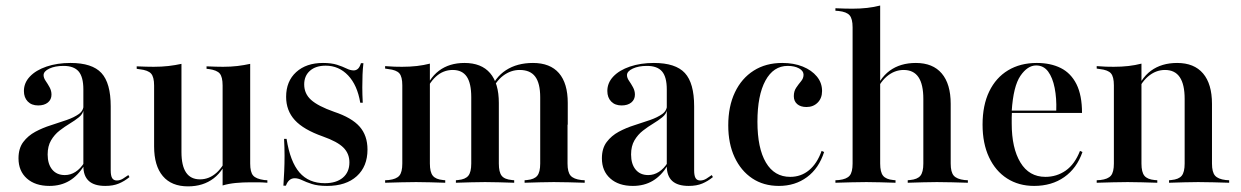

<svg xmlns="http://www.w3.org/2000/svg" viewBox="-20 -652 4428 685"><path d="M277.4 -207.3V-333.1Q277.4 -377.4 260.5 -397.2Q243.5 -416.9 206.5 -416.9Q176.6 -416.9 156 -407.3Q135.5 -397.6 135.5 -383.9Q135.5 -374.2 142.7 -363.7Q150 -353.2 156.9 -340.7Q163.7 -328.2 163.7 -314.5Q163.7 -296.8 150.8 -286.3Q137.9 -275.8 116.1 -275.8Q92.7 -275.8 79 -289.9Q65.3 -304 65.3 -327.4Q65.3 -356.5 86.7 -379Q108.1 -401.6 146 -414.5Q183.9 -427.4 231.5 -427.4Q308.9 -427.4 341.9 -391.5Q375 -355.6 375 -272.6V-207.3ZM156.5 11.3Q105.6 11.3 75.8 -15.3Q46 -41.9 46 -87.1Q46 -122.6 62.9 -145.2Q79.8 -167.7 106 -181.9Q132.3 -196 161.7 -205.2Q191.1 -214.5 217.7 -223.8Q244.4 -233.1 261.3 -245.2Q278.2 -257.3 278.2 -277.4V-260.5Q275.8 -245.2 261.3 -233.5Q246.8 -221.8 228.6 -210.9Q210.5 -200 192.3 -185.9Q174.2 -171.8 162.1 -151.2Q150 -130.6 150 -100.8Q150 -66.9 166.1 -47.2Q182.3 -27.4 211.3 -27.4Q231.5 -27.4 249.2 -38.7Q266.9 -50 280.6 -71.8V-62.1Q258.1 -25 227.4 -6.9Q196.8 11.3 156.5 11.3ZM375 -44.4Q375 -25 380.2 -16.5Q385.5 -8.1 396.8 -8.1Q408.1 -8.1 418.5 -14.5Q429 -21 437.9 -27.4L441.9 -20.2Q424.2 -5.6 404 2.8Q383.9 11.3 355.6 11.3Q316.1 11.3 296.8 -6.5Q277.4 -24.2 277.4 -59.7V-207.3H375Z M627.4 -415.3V-207.3H529.8V-346.8Q529.8 -377.4 519 -389.5Q508.1 -401.6 479 -404.8L467.7 -406.5V-415.3Q487.9 -414.5 501.2 -414.1Q514.5 -413.7 528.2 -413.7Q556.5 -413.7 581 -416.5Q605.6 -419.4 627.4 -424.2ZM627.4 -207.3V-109.7Q627.4 -60.5 644 -36.3Q660.5 -12.1 693.5 -12.1Q726.6 -12.1 753.2 -36.3Q779.8 -60.5 797.6 -108.9L800 -104.8Q779.8 -44.4 742.3 -15.7Q704.8 12.9 650.8 12.9Q591.9 12.9 560.9 -23.8Q529.8 -60.5 529.8 -129.8V-207.3ZM774.2 0V-207.3H872.6V-68.5Q872.6 -37.9 883.1 -25.8Q893.5 -13.7 922.6 -9.7L933.9 -8.9V0Q914.5 -1.6 900.8 -1.6Q887.1 -1.6 874.2 -1.6Q846 -1.6 821 0.8Q796 3.2 774.2 9.7ZM872.6 -415.3V-207.3H774.2V-346.8Q774.2 -377.4 764.1 -389.5Q754 -401.6 725.8 -405.6L716.9 -406.5V-415.3Q737.1 -414.5 750 -414.1Q762.9 -413.7 775.8 -413.7Q803.2 -413.7 827 -416.5Q850.8 -419.4 872.6 -424.2Z M1146.8 11.3Q1113.7 11.3 1092.7 4.4Q1071.8 -2.4 1057.7 -9.3Q1043.5 -16.1 1031.5 -16.1Q1009.7 -16.1 1000 10.5H991.1Q992.7 -15.3 994 -41.5Q995.2 -67.7 995.2 -96.4Q995.2 -125 993.5 -156.5H1002.4Q1015.3 -75 1048.4 -36.7Q1081.5 1.6 1138.7 1.6Q1179.8 1.6 1203.2 -18.1Q1226.6 -37.9 1226.6 -72.6Q1226.6 -104 1205.2 -125.4Q1183.9 -146.8 1131.5 -165.3Q1062.9 -189.5 1031.9 -223.4Q1000.8 -257.3 1000.8 -306.5Q1000.8 -362.1 1036.7 -394.8Q1072.6 -427.4 1132.3 -427.4Q1162.1 -427.4 1182.3 -421Q1202.4 -414.5 1216.1 -407.7Q1229.8 -400.8 1241.9 -400.8Q1250.8 -400.8 1257.3 -406.9Q1263.7 -412.9 1267.7 -426.6H1276.6Q1274.2 -406.5 1273.4 -385.5Q1272.6 -364.5 1272.6 -340.3Q1272.6 -316.1 1274.2 -285.5H1265.3Q1254.8 -348.4 1221.8 -383.1Q1188.7 -417.7 1141.9 -417.7Q1106.5 -417.7 1085.9 -399.6Q1065.3 -381.5 1065.3 -350.8Q1065.3 -317.7 1089.9 -295.6Q1114.5 -273.4 1171.8 -253.2Q1234.7 -232.3 1262.9 -200.4Q1291.1 -168.5 1291.1 -118.5Q1291.1 -58.1 1252.8 -23.4Q1214.5 11.3 1146.8 11.3Z M1464.5 -2.4Q1437.1 -2.4 1411.7 -1.6Q1386.3 -0.8 1354 0V-8.9L1366.9 -9.7Q1394.4 -12.9 1404.8 -25.4Q1415.3 -37.9 1415.3 -68.5V-207.3H1513.7V-68.5Q1513.7 -37.9 1524.2 -25Q1534.7 -12.1 1560.5 -9.7L1568.5 -8.9V0Q1537.9 -0.8 1514.1 -1.6Q1490.3 -2.4 1464.5 -2.4ZM1415.3 -207.3V-347.6Q1415.3 -378.2 1404.8 -390.3Q1394.4 -402.4 1365.3 -405.6L1354 -407.3V-416.1Q1374.2 -414.5 1387.5 -414.1Q1400.8 -413.7 1414.5 -413.7Q1442.7 -413.7 1467.3 -416.5Q1491.9 -419.4 1513.7 -425V-416.1V-207.3ZM1661.3 -207.3V-305.6Q1661.3 -354.8 1645.2 -378.6Q1629 -402.4 1595.2 -402.4Q1561.3 -402.4 1535.1 -378.6Q1508.9 -354.8 1490.3 -306.5L1487.9 -310.5Q1508.9 -371.8 1546 -399.6Q1583.1 -427.4 1637.1 -427.4Q1697.6 -427.4 1728.6 -391.1Q1759.7 -354.8 1759.7 -284.7V-207.3ZM1710.5 -2.4Q1684.7 -2.4 1660.9 -1.6Q1637.1 -0.8 1606.5 0V-8.9L1614.5 -9.7Q1640.3 -12.1 1650.8 -25Q1661.3 -37.9 1661.3 -68.5V-207.3H1759.7V-68.5Q1759.7 -37.9 1769.8 -25Q1779.8 -12.1 1806.5 -9.7L1814.5 -8.9V0Q1783.9 -0.8 1760.1 -1.6Q1736.3 -2.4 1710.5 -2.4ZM1907.3 -207.3V-304.8Q1907.3 -354.8 1889.5 -378.6Q1871.8 -402.4 1833.9 -402.4Q1802.4 -402.4 1775 -381.9Q1747.6 -361.3 1729 -317.7L1725.8 -323.4Q1745.2 -375.8 1785.1 -401.6Q1825 -427.4 1881.5 -427.4Q1942.7 -427.4 1974.2 -391.1Q2005.6 -354.8 2005.6 -284.7V-207.3ZM1955.6 -2.4Q1930.6 -2.4 1906.5 -1.6Q1882.3 -0.8 1851.6 0V-8.9L1860.5 -9.7Q1886.3 -12.1 1896.8 -25Q1907.3 -37.9 1907.3 -68.5V-207.3H2004.8V-68.5Q2004.8 -37.9 2015.7 -25.4Q2026.6 -12.9 2054 -9.7L2066.1 -8.9V0Q2034.7 -0.8 2009.3 -1.6Q1983.9 -2.4 1955.6 -2.4Z M2358.9 -207.3V-333.1Q2358.9 -377.4 2341.9 -397.2Q2325 -416.9 2287.9 -416.9Q2258.1 -416.9 2237.5 -407.3Q2216.9 -397.6 2216.9 -383.9Q2216.9 -374.2 2224.2 -363.7Q2231.5 -353.2 2238.3 -340.7Q2245.2 -328.2 2245.2 -314.5Q2245.2 -296.8 2232.3 -286.3Q2219.4 -275.8 2197.6 -275.8Q2174.2 -275.8 2160.5 -289.9Q2146.8 -304 2146.8 -327.4Q2146.8 -356.5 2168.1 -379Q2189.5 -401.6 2227.4 -414.5Q2265.3 -427.4 2312.9 -427.4Q2390.3 -427.4 2423.4 -391.5Q2456.5 -355.6 2456.5 -272.6V-207.3ZM2237.9 11.3Q2187.1 11.3 2157.3 -15.3Q2127.4 -41.9 2127.4 -87.1Q2127.4 -122.6 2144.4 -145.2Q2161.3 -167.7 2187.5 -181.9Q2213.7 -196 2243.1 -205.2Q2272.6 -214.5 2299.2 -223.8Q2325.8 -233.1 2342.7 -245.2Q2359.7 -257.3 2359.7 -277.4V-260.5Q2357.3 -245.2 2342.7 -233.5Q2328.2 -221.8 2310.1 -210.9Q2291.9 -200 2273.8 -185.9Q2255.6 -171.8 2243.5 -151.2Q2231.5 -130.6 2231.5 -100.8Q2231.5 -66.9 2247.6 -47.2Q2263.7 -27.4 2292.7 -27.4Q2312.9 -27.4 2330.6 -38.7Q2348.4 -50 2362.1 -71.8V-62.1Q2339.5 -25 2308.9 -6.9Q2278.2 11.3 2237.9 11.3ZM2456.5 -44.4Q2456.5 -25 2461.7 -16.5Q2466.9 -8.1 2478.2 -8.1Q2489.5 -8.1 2500 -14.5Q2510.5 -21 2519.4 -27.4L2523.4 -20.2Q2505.6 -5.6 2485.5 2.8Q2465.3 11.3 2437.1 11.3Q2397.6 11.3 2378.2 -6.5Q2358.9 -24.2 2358.9 -59.7V-207.3H2456.5Z M2758.9 11.3Q2704 11.3 2663.7 -15.7Q2623.4 -42.7 2600.8 -91.1Q2578.2 -139.5 2578.2 -204.8Q2578.2 -272.6 2602 -322.6Q2625.8 -372.6 2669 -400Q2712.1 -427.4 2771 -427.4Q2812.1 -427.4 2844 -414.5Q2875.8 -401.6 2894.4 -379Q2912.9 -356.5 2912.9 -327.4Q2912.9 -301.6 2897.2 -285.9Q2881.5 -270.2 2857.3 -270.2Q2836.3 -270.2 2824.2 -280.6Q2812.1 -291.1 2812.1 -308.9Q2812.1 -326.6 2820.6 -339.1Q2829 -351.6 2837.9 -362.1Q2846.8 -372.6 2846.8 -385.5Q2846.8 -399.2 2830.6 -408.1Q2814.5 -416.9 2790.3 -416.9Q2739.5 -416.9 2710.9 -364.5Q2682.3 -312.1 2682.3 -217.7Q2682.3 -123.4 2712.5 -72.2Q2742.7 -21 2799.2 -21Q2837.9 -21 2866.5 -44.8Q2895.2 -68.5 2911.3 -113.7L2920.2 -109.7Q2901.6 -51.6 2859.3 -20.2Q2816.9 11.3 2758.9 11.3Z M3071 -2.4Q3043.5 -2.4 3018.1 -1.6Q2992.7 -0.8 2960.5 0V-8.9L2973.4 -9.7Q3000.8 -12.9 3011.3 -25.4Q3021.8 -37.9 3021.8 -68.5V-207.3H3120.2V-68.5Q3120.2 -37.9 3130.6 -25Q3141.1 -12.1 3166.9 -9.7L3175 -8.9V0Q3144.4 -0.8 3120.6 -1.6Q3096.8 -2.4 3071 -2.4ZM3274.2 -207.3V-299.2Q3274.2 -350.8 3256.9 -376.6Q3239.5 -402.4 3204 -402.4Q3171 -402.4 3143.5 -379Q3116.1 -355.6 3097.6 -307.3L3095.2 -311.3Q3116.1 -371.8 3154 -399.6Q3191.9 -427.4 3247.6 -427.4Q3308.1 -427.4 3339.9 -389.9Q3371.8 -352.4 3371.8 -281.5V-207.3ZM3322.6 -2.4Q3297.6 -2.4 3273.4 -1.6Q3249.2 -0.8 3218.5 0V-8.9L3226.6 -9.7Q3253.2 -12.1 3263.7 -25Q3274.2 -37.9 3274.2 -68.5V-207.3H3371.8V-68.5Q3371.8 -37.9 3382.7 -25.4Q3393.5 -12.9 3421 -9.7L3433.1 -8.9V0Q3401.6 -0.8 3376.2 -1.6Q3350.8 -2.4 3322.6 -2.4ZM3021.8 -207.3V-554.8Q3021.8 -584.7 3011.3 -597.2Q3000.8 -609.7 2971.8 -612.9L2960.5 -613.7V-622.6Q2980.6 -621.8 2994 -621.4Q3007.3 -621 3021 -621Q3049.2 -621 3073.8 -623.8Q3098.4 -626.6 3120.2 -632.3V-622.6V-207.3Z M3669.4 11.3Q3614.5 11.3 3573 -15.3Q3531.5 -41.9 3508.5 -91.1Q3485.5 -140.3 3485.5 -207.3Q3485.5 -276.6 3509.3 -325.8Q3533.1 -375 3576.6 -401.2Q3620.2 -427.4 3679 -427.4Q3728.2 -427.4 3764.5 -409.3Q3800.8 -391.1 3820.6 -351.6Q3840.3 -312.1 3840.3 -249.2H3554.8L3553.2 -257.3H3748.4Q3750 -301.6 3742.7 -338.3Q3735.5 -375 3719.4 -396.8Q3703.2 -418.5 3676.6 -418.5Q3646 -418.5 3620.6 -381.5Q3595.2 -344.4 3589.5 -255.6L3590.3 -254.8Q3589.5 -243.5 3589.5 -232.7Q3589.5 -221.8 3589.5 -211.3Q3589.5 -123.4 3620.6 -72.2Q3651.6 -21 3709.7 -21Q3750 -21 3782.3 -43.5Q3814.5 -66.1 3833.1 -113.7L3841.9 -109.7Q3821.8 -51.6 3777 -20.2Q3732.3 11.3 3669.4 11.3Z M4003.2 -2.4Q3975.8 -2.4 3950.4 -1.6Q3925 -0.8 3892.7 0V-8.9L3905.6 -9.7Q3933.1 -12.9 3943.5 -25.4Q3954 -37.9 3954 -68.5V-207.3H4052.4V-68.5Q4052.4 -37.9 4062.9 -25Q4073.4 -12.1 4099.2 -9.7L4108.9 -8.9V0Q4077.4 -0.8 4053.2 -1.6Q4029 -2.4 4003.2 -2.4ZM3954 -207.3V-347.6Q3954 -378.2 3943.5 -390.3Q3933.1 -402.4 3904 -405.6L3892.7 -407.3V-416.1Q3912.9 -414.5 3926.2 -414.1Q3939.5 -413.7 3953.2 -413.7Q3981.5 -413.7 4006 -416.5Q4030.6 -419.4 4052.4 -425V-416.1V-207.3ZM4206.5 -207.3V-299.2Q4206.5 -350.8 4189.1 -376.6Q4171.8 -402.4 4136.3 -402.4Q4103.2 -402.4 4075.8 -379Q4048.4 -355.6 4029.8 -307.3L4027.4 -311.3Q4048.4 -371.8 4086.3 -399.6Q4124.2 -427.4 4179.8 -427.4Q4240.3 -427.4 4272.2 -389.9Q4304 -352.4 4304 -281.5V-207.3ZM4254.8 -2.4Q4229.8 -2.4 4205.6 -1.6Q4181.5 -0.8 4150.8 0V-8.9L4158.9 -9.7Q4185.5 -12.1 4196 -25Q4206.5 -37.9 4206.5 -68.5V-207.3H4304V-68.5Q4304 -37.9 4314.9 -25.4Q4325.8 -12.9 4353.2 -9.7L4365.3 -8.9V0Q4333.9 -0.8 4308.5 -1.6Q4283.1 -2.4 4254.8 -2.4Z"/></svg>

Font: Playfair 144pt SemiCondensed SemiBold
Style: Regular
Weight: 600
Width: 4
Designer: Claus Eggers Sørensen
Foundry: Claus Eggers Sørensen
Version: Version 2.203